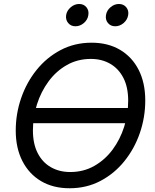

<svg xmlns="http://www.w3.org/2000/svg" viewBox="-20 -958 796 988"><path d="M641.6 -402.3 634.3 -324.2H134.3L141.6 -402.3ZM337.9 10.7Q253.4 10.7 191.4 -25.9Q129.4 -62.5 95.2 -129.4Q61 -196.3 61 -286.1Q61 -372.6 88.9 -453.4Q116.7 -534.2 168.5 -598.4Q220.2 -662.6 292 -700.4Q363.8 -738.3 451.2 -738.3Q535.6 -738.3 597.7 -701.7Q659.7 -665 693.6 -598.4Q727.5 -531.7 727.5 -440.9Q727.5 -354.5 699.7 -273.7Q671.9 -192.9 620.1 -128.7Q568.4 -64.5 496.8 -26.9Q425.3 10.7 337.9 10.7ZM341.3 -72.8Q409.7 -72.8 464.8 -104Q520 -135.3 559.1 -187.7Q598.1 -240.2 618.9 -305.7Q639.6 -371.1 639.6 -439.9Q639.6 -509.8 614.7 -557.6Q589.8 -605.5 546.6 -630.1Q503.4 -654.8 447.8 -654.8Q379.4 -654.8 324.2 -623.5Q269 -592.3 230 -539.3Q190.9 -486.3 170.2 -420.9Q149.4 -355.5 149.4 -287.1Q149.4 -217.8 174.1 -169.9Q198.7 -122.1 242.2 -97.4Q285.6 -72.8 341.3 -72.8ZM572.8 -822.8Q549.3 -822.8 535.4 -839.6Q521.5 -856.4 525.4 -880.4Q528.8 -903.8 548.6 -920.7Q568.4 -937.5 591.8 -937.5Q615.7 -937.5 629.6 -920.7Q643.6 -903.8 639.6 -880.4Q635.7 -856.4 616.2 -839.6Q596.7 -822.8 572.8 -822.8ZM368.2 -822.8Q344.7 -822.8 330.8 -839.6Q316.9 -856.4 320.3 -880.4Q324.2 -903.8 344 -920.7Q363.8 -937.5 387.2 -937.5Q411.1 -937.5 424.8 -920.7Q438.5 -903.8 434.6 -880.4Q431.2 -856.4 411.6 -839.6Q392.1 -822.8 368.2 -822.8Z"/></svg>

Font: Inter 24pt
Style: Italic
Weight: 400
Italic angle: -9.3988°
Designer: Rasmus Andersson
Foundry: rsms
Version: Version 4.001;git-66647c0bb